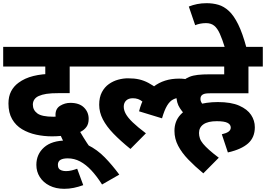

<svg xmlns="http://www.w3.org/2000/svg" viewBox="-20 -916 1668 1204"><path d="M431 70Q414 41 398 11Q382 -19 369.5 -46Q357 -73 349 -91L337 -149Q333 -158 330.5 -171.5Q328 -185 328 -196Q328 -235 357.5 -253Q387 -271 421 -271Q477 -271 506.5 -242Q536 -213 536 -171Q536 -139 522 -120Q508 -101 486 -90Q464 -79 440 -71L404 -69Q386 -66 360 -63.5Q334 -61 306 -61Q255 -61 206.5 -71.5Q158 -82 118.5 -105.5Q79 -129 56 -169Q33 -209 33 -267Q33 -311 49.5 -343Q66 -375 96 -397Q135 -426 189.5 -439.5Q244 -453 313 -453H329L264 -428V-499H0V-622H584V-499H417V-332H352Q300 -332 271.5 -327.5Q243 -323 223 -314Q205 -306 195.5 -292Q186 -278 186 -260Q186 -226 214 -205Q242 -184 315 -184Q324 -184 336 -185Q348 -186 360 -187L466 -117Q481 -91 502.5 -55.5Q524 -20 550 16ZM502 245Q472 256 442.5 262Q413 268 383 268Q330 268 290.5 248Q251 228 229.5 194Q208 160 208 118Q208 51 256.5 8Q305 -35 397 -35Q473 -35 531 -6.5Q589 22 636.5 70.5Q684 119 728 179L620 241Q587 189 553 152.5Q519 116 482.5 96.5Q446 77 405 77Q375 77 359 86.5Q343 96 343 118Q343 132 349 140.5Q355 149 367 153Q379 157 394 157Q412 157 430 152.5Q448 148 464 142Z M569 -622H1143V-499H569ZM923 -231Q897 -259 872.5 -279.5Q848 -300 813 -300Q786 -300 771 -285.5Q756 -271 756 -247Q756 -225 769 -201.5Q782 -178 812 -149Q842 -120 895 -80L798 18Q735 -33 691.5 -78Q648 -123 625 -167.5Q602 -212 602 -259Q602 -306 619 -338Q636 -370 663 -389Q690 -408 721.5 -416.5Q753 -425 782 -425Q823 -425 853 -418Q883 -411 911 -396Q939 -381 970 -358ZM1133 -300Q1129 -302 1122 -302.5Q1115 -303 1109 -303Q1087 -303 1066 -292.5Q1045 -282 1028 -254Q1011 -226 996 -174L852 -218Q878 -322 943 -372.5Q1008 -423 1103 -423Q1121 -423 1137 -421Q1153 -419 1166 -415Z M1156 -180Q1130 -205 1108 -238Q1086 -271 1086 -319Q1086 -351 1098.5 -374Q1111 -397 1130 -412Q1148 -426 1169 -434.5Q1190 -443 1220.5 -446.5Q1251 -450 1297 -450H1386V-499H1035V-622H1628V-499H1538V-331H1298Q1275 -331 1265 -328.5Q1255 -326 1248 -321Q1242 -316 1239.5 -310Q1237 -304 1237 -295Q1237 -278 1251.5 -261.5Q1266 -245 1289 -230ZM1371 -74Q1398 -80 1412.5 -90Q1427 -100 1427 -116Q1427 -135 1407 -145.5Q1387 -156 1339 -156Q1284 -156 1256 -136.5Q1228 -117 1228 -82Q1228 -65 1233.5 -48.5Q1239 -32 1253.5 -14.5Q1268 3 1292 24.5Q1316 46 1352 73L1255 171Q1201 126 1160.5 84Q1120 42 1097 -2Q1074 -46 1074 -95Q1074 -156 1111.5 -196.5Q1149 -237 1211 -256.5Q1273 -276 1346 -276Q1429 -276 1480 -253.5Q1531 -231 1554.5 -195.5Q1578 -160 1578 -118Q1578 -54 1535.5 -16.5Q1493 21 1409 40Z M1391 -615Q1374 -670 1358.5 -704.5Q1343 -739 1323 -755Q1303 -771 1272 -771Q1253 -771 1235.5 -767.5Q1218 -764 1204 -758L1164 -875Q1189 -885 1216.5 -890.5Q1244 -896 1276 -896Q1315 -896 1349.5 -886Q1384 -876 1415 -847.5Q1446 -819 1473.5 -763.5Q1501 -708 1526 -615Z"/></svg>

Font: Noto Sans Devanagari ExtraBold
Style: Regular
Weight: 800
Version: Version 2.003